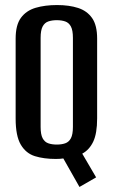

<svg xmlns="http://www.w3.org/2000/svg" viewBox="-20 -620 447 761"><path d="M295 121 231 8Q224 9 217 9.5Q210 10 201 10Q154 10 118.5 -1Q83 -12 62.5 -46.5Q42 -81 42 -150V-467Q42 -521 63 -549.5Q84 -578 121 -589Q158 -600 206 -600Q254 -600 289.5 -588.5Q325 -577 345 -548.5Q365 -520 365 -467V-151Q365 -91 349.5 -58.5Q334 -26 306 -11L361 83ZM205 -47Q224 -47 238.5 -52Q253 -57 261 -72Q269 -87 269 -117V-470Q269 -500 261 -515Q253 -530 238.5 -535Q224 -540 205 -540Q186 -540 171.5 -535Q157 -530 149 -515Q141 -500 141 -470V-117Q141 -87 149 -72Q157 -57 171.5 -52Q186 -47 205 -47Z"/></svg>

Font: Alumni Sans SemiBold
Style: Regular
Weight: 600
Designer: Robert E. Leuschke
Foundry: Robert E. Leuschke
Version: Version 1.018